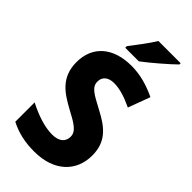

<svg xmlns="http://www.w3.org/2000/svg" viewBox="-285 -1004 1088 1088"><g transform="rotate(45 258.5 -460.5)"><path d="M467 -921V-931H289C262 -886 216 -827 183 -784V-771H292C343 -809 430 -884 467 -921ZM483 -207C483 -313 426 -366 327 -417C240 -463 207 -481 207 -525C207 -560 232 -585 280 -585C326 -585 373 -570 433 -542L482 -674C416 -705 353 -724 281 -724C135 -724 45 -647 45 -518C45 -393 128 -345 203 -303C280 -262 321 -239 321 -196C321 -158 296 -130 237 -130C176 -130 105 -155 39 -189V-34C100 -3 161 10 234 10C394 10 483 -81 483 -207Z"/></g></svg>

Font: Noto Sans Sinhala UI SemiCondensed ExtraBold
Style: Regular
Weight: 800
Width: 4
Designer: Jelle Bosma - Monotype Design Team
Foundry: Monotype Imaging Inc.
Version: Version 2.006